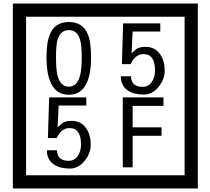

<svg xmlns="http://www.w3.org/2000/svg" viewBox="-20 -980 1195 1090"><path d="M1103 90H53V-960H1103ZM1028 15V-885H128V15ZM497 -656Q497 -442 371 -442Q244 -442 244 -656Q244 -744 265 -789Q294 -855 371 -855Q448 -855 477 -789Q497 -745 497 -656ZM444 -656Q444 -723 435 -752Q420 -809 371 -809Q322 -809 306 -752Q298 -723 298 -656Q298 -587 306 -553Q322 -488 371 -488Q419 -488 435 -554Q444 -587 444 -656ZM915 -580Q916 -531 880.5 -487Q845 -443 796 -443Q741 -443 706 -466Q666 -494 666 -547H724Q724 -487 790 -487Q824 -487 843 -517Q860 -544 860 -579Q860 -673 795 -673Q748 -673 722 -616H672L679 -847H890V-801H733L727 -677Q740 -689 753 -701Q772 -714 807 -714Q859 -714 889 -672Q915 -635 915 -580ZM495 -160Q496 -111 460.5 -67Q425 -23 376 -23Q321 -23 286 -46Q246 -74 246 -127H304Q304 -67 370 -67Q404 -67 423 -97Q440 -124 440 -159Q440 -253 375 -253Q328 -253 302 -196H252L259 -427H470V-381H313L307 -257Q320 -269 333 -281Q352 -294 387 -294Q439 -294 469 -252Q495 -215 495 -160ZM908 -379H733V-257H897V-209H733V-30H677V-427H908Z"/></svg>

Font: Unicode BMP Fallback SIL
Style: Regular
Weight: 400
Foundry: NRSI, SIL International
Version: Version 5.1 Based on Unicode 5.1